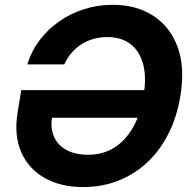

<svg xmlns="http://www.w3.org/2000/svg" viewBox="-20 -757 790 787"><path d="M321 9.8Q229.9 9.8 163.8 -27.1Q97.8 -64 67.3 -132.7Q36.8 -201.3 52.3 -296.7L67.1 -387.6H612.7L593.7 -274.4H161.8L193.7 -279Q185.9 -231.2 201.7 -196Q217.5 -160.8 253.4 -141.7Q289.4 -122.6 341.8 -122.6Q400.5 -122.6 446.9 -151Q493.4 -179.5 524.5 -233.6Q555.6 -287.8 568.4 -365Q581.2 -441.9 566.3 -495.5Q551.4 -549.1 514 -577Q476.6 -605 420.3 -605Q389.9 -605 362.9 -597.4Q336 -589.8 313.3 -575.2Q290.6 -560.5 273 -539.8Q255.5 -519.1 243.4 -492.9H91.8Q108.2 -546.7 141.8 -591.5Q175.4 -636.2 222.1 -668.9Q268.7 -701.6 324.8 -719.4Q380.8 -737.3 442.1 -737.3Q538.2 -737.3 607.5 -692.8Q676.9 -648.3 707.8 -564.8Q738.7 -481.3 719.4 -363.7Q705.2 -277 670.1 -208.1Q634.9 -139.1 582.5 -90.4Q530 -41.7 463.8 -16Q397.5 9.8 321 9.8Z"/></svg>

Font: Inter
Style: Italic
Weight: 400
Italic angle: -9.3988°
Designer: Rasmus Andersson
Foundry: rsms
Version: Version 4.001;git-66647c0bb